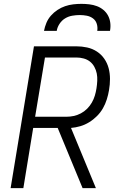

<svg xmlns="http://www.w3.org/2000/svg" viewBox="-20 -975 640 995"><path d="M35 0 156 -735H375Q404 -735 431.5 -729Q459 -723 482 -708Q505 -693 520.5 -670.5Q536 -648 543 -621.5Q550 -595 550 -566Q550 -537 545 -508Q541 -484 533.5 -460Q526 -436 513.5 -414Q501 -392 482.5 -373.5Q464 -355 442 -341.5Q420 -328 396 -321Q372 -314 348 -312L477 0H408L279 -312H152L101 0ZM162 -370H325Q343 -370 362 -374Q381 -378 399 -387.5Q417 -397 431.5 -411.5Q446 -426 456 -443.5Q466 -461 471.5 -479.5Q477 -498 480 -517Q483 -536 484 -556Q485 -576 481.5 -594Q478 -612 469 -628.5Q460 -645 446 -656Q432 -667 413.5 -672Q395 -677 376 -677H213ZM208 -815Q212 -836 220.5 -856.5Q229 -877 244 -894Q259 -911 278 -923.5Q297 -936 317.5 -943Q338 -950 359.5 -952.5Q381 -955 402 -955Q423 -955 443.5 -952.5Q464 -950 482.5 -943Q501 -936 516 -923.5Q531 -911 540 -894Q549 -877 551.5 -856.5Q554 -836 550 -815H484Q487 -834 481.5 -851.5Q476 -869 462 -879.5Q448 -890 430 -893.5Q412 -897 393 -897Q374 -897 354 -893.5Q334 -890 317 -879.5Q300 -869 288.5 -851.5Q277 -834 274 -815Z"/></svg>

Font: Iosevka Aile Light
Style: Italic
Weight: 300
Italic angle: -9°
Designer: Belleve Invis
Foundry: Belleve Invis
Version: Version 31.1.0; ttfautohint (v1.8.4)